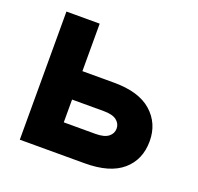

<svg xmlns="http://www.w3.org/2000/svg" viewBox="-96 -611 736 715"><g transform="rotate(20 272.0 -254.0)"><path d="M308.6 -319.6H183.1V-507.8H51.3V0H308.6Q407.5 0 457.6 -43.1Q507.8 -86.2 507.8 -159.9Q507.8 -230.5 457.6 -275Q407.5 -319.6 308.6 -319.6ZM308.6 -207Q343.5 -207 359.7 -194.3Q376 -181.6 376 -161.9Q376 -142.3 359.7 -129.5Q343.5 -116.7 308.6 -116.7H183.1V-207Z"/></g></svg>

Font: Giphurs
Style: Regular
Weight: 400
Version: Version 2.010